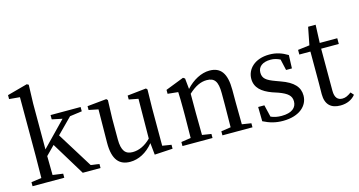

<svg xmlns="http://www.w3.org/2000/svg" viewBox="-84 -1175 2911 1555"><g transform="rotate(-15 1371.0 -398.0)"><path d="M530 -44 345 -342 471 -469 573 -483V-519H321V-483L407 -465L209 -261V-646L214 -802L199 -810L30 -764V-731L119 -723V-230C119 -171 118 -106 117 -46L31 -34V0H297V-34L211 -46C210 -97 209 -153 209 -205L282 -279L452 0H601V-34Z M1130 -45V-361L1133 -516L1123 -527L965 -510V-477L1043 -462L1040 -129C992 -81 940 -57 887 -57C827 -57 796 -91 796 -189V-361L801 -516L790 -527L629 -511V-479L708 -463L705 -184C704 -38 759 14 848 14C917 14 987 -21 1043 -90L1053 9L1205 0V-33Z M1798 -46C1797 -101 1796 -177 1796 -230V-335C1796 -476 1749 -534 1656 -534C1588 -534 1515 -495 1459 -433L1450 -523L1435 -533L1281 -473V-440L1368 -431C1370 -387 1371 -349 1371 -287V-230C1371 -179 1370 -102 1369 -46L1288 -34V0H1540V-34L1464 -46C1463 -102 1462 -179 1462 -230V-392C1519 -444 1566 -465 1615 -465C1679 -465 1706 -431 1706 -332V-230C1706 -177 1705 -101 1704 -46L1623 -34V0H1875V-34Z M2153 -314C2079 -341 2051 -362 2051 -411C2051 -459 2088 -491 2158 -491C2185 -491 2211 -484 2237 -471L2258 -378H2307L2311 -489C2263 -518 2217 -534 2158 -534C2035 -534 1967 -462 1967 -381C1967 -306 2020 -263 2101 -233L2152 -216C2224 -189 2254 -164 2254 -116C2254 -64 2214 -28 2128 -28C2093 -28 2064 -34 2038 -46L2014 -147H1962L1964 -27C2018 0 2066 14 2129 14C2268 14 2341 -58 2341 -142C2341 -211 2299 -262 2191 -300Z M2715 -67C2686 -46 2666 -36 2640 -36C2601 -36 2577 -60 2577 -118V-471H2725V-519H2578L2584 -670H2521L2492 -522L2394 -510V-471H2487V-205C2487 -164 2486 -140 2486 -114C2486 -26 2532 14 2610 14C2666 14 2709 -7 2737 -42Z"/></g></svg>

Font: Source Han Serif JP Medium
Style: Regular
Weight: 500
Designer: Ryoko NISHIZUKA 西塚涼子 (kana & ideographs); Frank Grießhammer (Latin, Greek & Cyrillic); Wenlong ZHANG 张文龙 (bopomofo); San
Foundry: Adobe Systems Incorporated
Version: Version 1.001;PS 1.001;hotconv 16.6.54;makeotf.lib2.5.65590